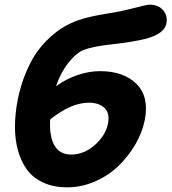

<svg xmlns="http://www.w3.org/2000/svg" viewBox="-20 -781 728 815"><path d="M265.1 14.2Q207 14.2 163.3 -6.1Q119.6 -26.4 94.2 -61.3Q68.8 -96.2 55.9 -143.8Q43 -191.4 43.5 -245.1Q43.9 -298.8 55.2 -357.9Q67.9 -420.4 90.1 -473.1Q112.3 -525.9 137.7 -561.3Q163.1 -596.7 194.1 -624.3Q225.1 -651.9 252.2 -667.5Q279.3 -683.1 308.1 -693.8Q335.9 -703.6 366.5 -710.4Q397 -717.3 436 -723.6Q475.1 -730 490.2 -732.9Q515.1 -738.3 544.7 -745.8Q574.2 -753.4 591.1 -757.3Q607.9 -761.2 616.2 -761.2Q635.3 -761.2 652.6 -753.2Q669.9 -745.1 680.7 -725.6Q691.4 -706.1 686 -679.2Q675.8 -636.7 598.1 -616.2Q542 -602.5 459.5 -593.5Q377 -584.5 336.9 -569.8Q304.2 -557.1 270.8 -515.1Q237.3 -473.1 217.8 -415Q260.3 -445.8 309.1 -462.4Q357.9 -479 404.8 -479Q505.4 -479 559.8 -424.3Q614.3 -369.6 594.2 -270Q584 -219.2 555.2 -169.2Q526.4 -119.1 484.1 -77.9Q441.9 -36.6 384.3 -11.2Q326.7 14.2 265.1 14.2ZM356.9 -345.2Q282.2 -345.2 192.9 -273.9Q189 -202.1 211.2 -163.6Q233.4 -125 282.2 -125Q336.9 -125 382.6 -165.5Q428.2 -206.1 438 -254.9Q447.3 -300.8 423.3 -323Q399.4 -345.2 356.9 -345.2Z"/></svg>

Font: Shantell Sans Normal
Style: Bold Italic
Weight: 700
Italic angle: -11.31°
Designer: Stephen Nixon, Anya Danilova, Shantell Martin
Foundry: Arrow Type
Version: Version 1.006;[559af2be0]